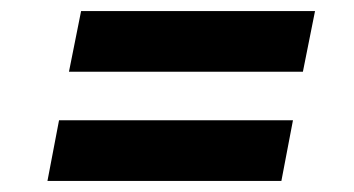

<svg xmlns="http://www.w3.org/2000/svg" viewBox="-20 -462 642 348"><path d="M105 -332 127 -442H551L529 -332ZM66 -134 87 -244H511L490 -134Z"/></svg>

Font: Piazzolla Thin Black
Style: Italic
Weight: 900
Italic angle: -11.3°
Version: Version 2.005